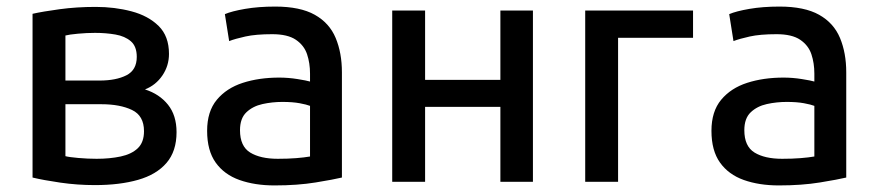

<svg xmlns="http://www.w3.org/2000/svg" viewBox="-20 -553 2668 584"><path d="M269 10Q215 10 163.5 2.5Q112 -5 79 -13V-511Q110 -518 161.5 -525Q213 -532 271 -532Q329 -532 380 -518.5Q431 -505 462.5 -474Q494 -443 494 -389Q494 -353 474 -323.5Q454 -294 421 -281Q465 -267 491 -234.5Q517 -202 517 -151Q517 -93 486.5 -57.5Q456 -22 400 -6Q344 10 269 10ZM179 -308H283Q333 -308 364.5 -324Q396 -340 396 -380Q396 -412 378 -427.5Q360 -443 331 -448Q302 -453 269 -453Q244 -453 217 -450.5Q190 -448 179 -445ZM274 -70Q314 -70 347 -77Q380 -84 399 -102Q418 -120 418 -154Q418 -201 381.5 -218.5Q345 -236 288 -236H179V-78Q190 -75 218.5 -72.5Q247 -70 274 -70Z M815 11Q755 11 708.5 -5.5Q662 -22 636 -58.5Q610 -95 610 -155Q610 -214 639.5 -249.5Q669 -285 718.5 -301Q768 -317 829 -317Q857 -317 885 -312.5Q913 -308 923 -305V-329Q923 -361 914 -388Q905 -415 880 -432Q855 -449 808 -449Q758 -449 726.5 -442Q695 -435 677 -428L664 -510Q685 -519 725.5 -526Q766 -533 817 -533Q893 -533 937.5 -508Q982 -483 1001 -437.5Q1020 -392 1020 -333V-13Q995 -7 940 2Q885 11 815 11ZM825 -70Q856 -70 881 -72Q906 -74 923 -77V-231Q913 -235 891.5 -239Q870 -243 839 -243Q808 -243 778.5 -236.5Q749 -230 729.5 -211.5Q710 -193 710 -157Q710 -108 741 -89Q772 -70 825 -70Z M1173 0V-521H1273V-310H1502V-521H1601V0H1502V-228H1273V0Z M1760 0V-521H2088V-438H1860V0Z M2349 11Q2289 11 2242.5 -5.5Q2196 -22 2170 -58.5Q2144 -95 2144 -155Q2144 -214 2173.5 -249.5Q2203 -285 2252.5 -301Q2302 -317 2363 -317Q2391 -317 2419 -312.5Q2447 -308 2457 -305V-329Q2457 -361 2448 -388Q2439 -415 2414 -432Q2389 -449 2342 -449Q2292 -449 2260.5 -442Q2229 -435 2211 -428L2198 -510Q2219 -519 2259.5 -526Q2300 -533 2351 -533Q2427 -533 2471.5 -508Q2516 -483 2535 -437.5Q2554 -392 2554 -333V-13Q2529 -7 2474 2Q2419 11 2349 11ZM2359 -70Q2390 -70 2415 -72Q2440 -74 2457 -77V-231Q2447 -235 2425.5 -239Q2404 -243 2373 -243Q2342 -243 2312.5 -236.5Q2283 -230 2263.5 -211.5Q2244 -193 2244 -157Q2244 -108 2275 -89Q2306 -70 2359 -70Z"/></svg>

Font: Ubuntu Sans Medium
Style: Regular
Weight: 500
Designer: Dalton Maag Ltd
Foundry: Dalton Maag Ltd
Version: Version 1.006; ttfautohint (v1.8.4.7-5d5b)